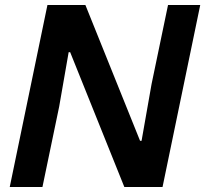

<svg xmlns="http://www.w3.org/2000/svg" viewBox="-20 -749 822 769"><path d="M19 0 170 -729H322L541 -185H547L587 -412L653 -729H782L631 0H478L261 -540H255L217 -322L150 0Z"/></svg>

Font: Mona Sans ExtraLight SemiBold
Style: Italic
Weight: 600
Italic angle: -11.6951°
Version: Version 2.000